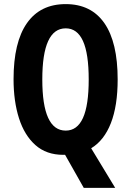

<svg xmlns="http://www.w3.org/2000/svg" viewBox="-20 -811 639 935"><path d="M553 -424Q553 -296 520 -211.5Q487 -127 424 -89L541 104H388L297 -57Q294 -57 288 -57Q206 -57 152.5 -104.5Q99 -152 72.5 -235Q46 -318 46 -425Q46 -605 111 -698Q176 -791 300 -791Q424 -791 488.5 -698Q553 -605 553 -424ZM186 -424Q186 -175 300 -175Q356 -175 384 -236.5Q412 -298 412 -424Q412 -550 384 -611.5Q356 -673 300 -673Q186 -673 186 -424Z"/></svg>

Font: Noto Sans Malayalam UI ExtraCondensed
Style: Bold
Weight: 700
Width: 2
Designer: Jelle Bosma - Monotype Design Team
Foundry: Monotype Imaging Inc.
Version: Version 2.104; ttfautohint (v1.8.4.7-5d5b)